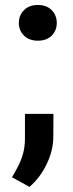

<svg xmlns="http://www.w3.org/2000/svg" viewBox="-20 -562 287 751"><path d="M53.7 -472.2Q53.7 -502 73.7 -522.2Q93.8 -542.5 127.9 -542.5Q162.6 -542.5 182.4 -522.2Q202.1 -502 202.1 -472.2Q202.1 -442.9 182.4 -422.9Q162.6 -402.8 127.9 -402.8Q93.8 -402.8 73.7 -422.9Q53.7 -442.9 53.7 -472.2ZM189 -116.7 188.5 -26.9Q188.5 25.9 162.6 79.8Q136.7 133.8 95.2 168.9L26.9 131.3Q40 109.4 51.5 86.9Q63 64.5 70.3 38.1Q77.6 11.7 77.6 -21V-116.7Z"/></svg>

Font: Roboto SemiCondensed SemiBold
Style: Regular
Weight: 600
Width: 4
Designer: Christian Robertson
Foundry: Google
Version: Version 3.009; 2024